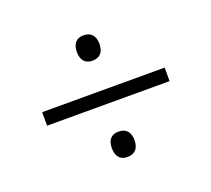

<svg xmlns="http://www.w3.org/2000/svg" viewBox="-84 -652 720 654"><g transform="rotate(-20 275.5 -324.5)"><path d="M275 -453C302 -453 317 -469 317 -499C317 -529 302 -545 275 -545C250 -545 235 -529 235 -499C235 -469 250 -453 275 -453ZM54 -347V-298H498V-347ZM275 -104C302 -104 317 -120 317 -150C317 -181 302 -196 275 -196C250 -196 235 -181 235 -150C235 -120 250 -104 275 -104Z"/></g></svg>

Font: Noto Sans Devanagari UI Light
Style: Regular
Weight: 300
Designer: Jelle Bosma - Monotype Design Team
Foundry: Monotype Imaging Inc.
Version: Version 2.004